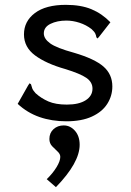

<svg xmlns="http://www.w3.org/2000/svg" viewBox="-20 -491 540 793"><path d="M254 10Q194 10 143.5 -7.5Q93 -25 53 -62L96 -138L102 -147L108 -143Q110 -135 113 -126.5Q116 -118 127 -106Q150 -85 180 -72Q210 -59 256 -59Q306 -59 334 -77Q362 -95 362 -125Q362 -152 336.5 -169.5Q311 -187 249 -206Q171 -228 125 -262Q79 -296 79 -349Q79 -403 124 -437Q169 -471 252 -471Q314 -471 357.5 -453Q401 -435 436 -399L390 -340L383 -332L378 -337Q377 -345 373.5 -352.5Q370 -360 358 -371Q336 -388 308.5 -397Q281 -406 254 -406Q216 -406 188.5 -392.5Q161 -379 161 -353Q161 -331 187 -312Q213 -293 286 -273Q371 -248 407.5 -216Q444 -184 444 -134Q444 -95 423 -62Q402 -29 359.5 -9.5Q317 10 254 10ZM211 282 173 249Q198 225 213.5 199.5Q229 174 229 157Q229 145 218 135Q207 125 195.5 113Q184 101 184 83Q184 58 201 42.5Q218 27 243 27Q270 27 289.5 49Q309 71 309 107Q309 181 211 282Z"/></svg>

Font: Inconsolata Medium
Style: Regular
Weight: 500
Monospace: yes
Designer: Raph Levien, Cyreal, Brenton Simpson
Foundry: Raph Levien, Cyreal, Google
Version: Version 3.001; ttfautohint (v1.8.2.53-6de2)